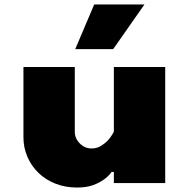

<svg xmlns="http://www.w3.org/2000/svg" viewBox="-20 -820 845 860"><path d="M85 -520H315V-230Q315 -200 337.5 -177.5Q360 -155 390 -155Q414 -155 432.5 -166.5Q451 -178 464 -192Q479 -209 490 -230V-520H720V0H490V-50H480Q466 -30 444 -15Q425 -1 396 9.5Q367 20 325 20Q272 20 228 2.5Q184 -15 152.5 -45.5Q121 -76 103 -117Q85 -158 85 -205ZM627 -800 487 -600H317L402 -800Z"/></svg>

Font: Imperial One
Style: Regular
Weight: 400
Designer: Jovanny Lemonad
Foundry: Jovanny Lemonad
Version: Version 1.000